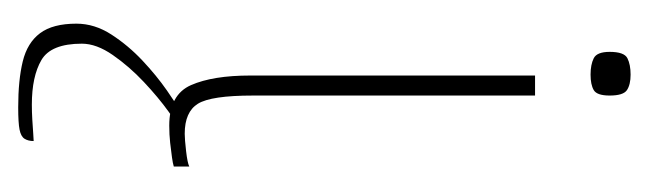

<svg xmlns="http://www.w3.org/2000/svg" viewBox="-271 -273 713 211"><g transform="rotate(90 85.5 -167.5)"><path d="M118 3Q84 3 73.5 -21Q63 -45 63 -86V-399H85V-89Q85 -43 94 -28.5Q103 -14 127 -14Q133 -14 146 -15.5Q159 -17 163 -19V-2Q160 -1 153 0Q146 1 137 2Q128 3 118 3ZM62 -460Q51 -460 44 -463.5Q37 -467 37 -481Q37 -497 44 -500.5Q51 -504 62 -504Q73 -504 79 -500Q85 -496 85 -481Q85 -467 79 -463.5Q73 -460 62 -460ZM98 169Q68 169 47.5 164Q27 159 16.5 145Q6 131 6 105Q6 85 18 66.5Q30 48 46.5 32.5Q63 17 79.5 5.5Q96 -6 105 -11H126Q119 -8 103 3.5Q87 15 70 31Q53 47 40.5 65Q28 83 28 99Q28 133 46 143.5Q64 154 95 154Q103 154 111.5 153.5Q120 153 126.5 152.5Q133 152 135 152Q135 158 132.5 162Q130 166 122.5 167.5Q115 169 98 169Z"/></g></svg>

Font: Genos Thin
Style: Regular
Weight: 100
Designer: Robert E. Leuschke
Foundry: Robert E. Leuschke
Version: Version 1.010